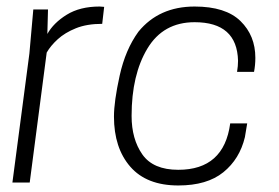

<svg xmlns="http://www.w3.org/2000/svg" viewBox="-20 -559 853 588"><path d="M71 0H18L70 -395L82 -530H127L125 -455Q144 -489 184.5 -514Q225 -539 285 -539L299 -538L293 -486Q246 -486 212.5 -472.5Q179 -459 157 -439Q135 -419 123 -398Z M526 9Q429 9 379 -48.5Q329 -106 329 -202Q329 -248 346.5 -327.5Q364 -407 404 -462Q467 -539 576 -539Q671 -539 716.5 -494.5Q762 -450 762 -382Q762 -360 758 -339H706Q709 -357 709 -373Q706 -491 576 -491Q480 -491 431.5 -410.5Q383 -330 383 -204Q383 -133 416 -86Q449 -39 526 -39Q666 -39 685 -181H737L730 -139Q714 -72 664 -31.5Q614 9 526 9Z"/></svg>

Font: Tanohe Sans Light
Style: Italic
Weight: 300
Designer: Village Type and Design LLC & Cristiano Sobral
Foundry: Cooper Hewitt Smithsonian Design Museum
Version: Version 1.00;September 29, 2021;FontCreator 13.0.0.2655 64-b